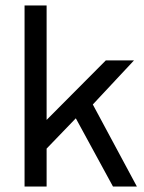

<svg xmlns="http://www.w3.org/2000/svg" viewBox="-20 -686 529 706"><path d="M321.3 -301.8 483.4 0H395.5L258.8 -251L151.4 -139.6V0H70.3V-666H151.4V-245.1L369.1 -463.9H472.7Z"/></svg>

Font: BF_TEXT
Style: Regular
Weight: 400
Foundry: EA DICE
Version: Version 1.404